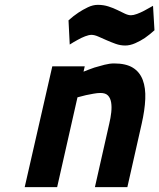

<svg xmlns="http://www.w3.org/2000/svg" viewBox="-20 -773 658 793"><path d="M82 0 196 -499H330L325 -477Q347 -486 370 -494Q390 -500 411.5 -505.5Q433 -511 451 -511Q500 -511 528.5 -493.5Q557 -476 569.5 -443Q582 -410 580 -364Q578 -318 565 -261L506 0H372L431 -261Q437 -286 439.5 -309Q442 -332 439 -350Q436 -368 426 -378.5Q416 -389 395 -389Q382 -389 366 -386Q350 -383 335 -380Q317 -376 300 -371L216 0ZM618 -648Q598 -630 578 -616Q560 -604 538.5 -594.5Q517 -585 497 -585Q477 -585 457.5 -592Q438 -599 420 -607Q402 -615 386 -622Q370 -629 358 -629Q347 -629 331.5 -623Q316 -617 302 -609Q285 -600 268 -589L263 -689Q283 -707 304 -721Q322 -733 343 -743Q364 -753 384 -753Q407 -753 427.5 -746.5Q448 -740 465 -731.5Q482 -723 496 -716.5Q510 -710 521 -710Q531 -710 546 -715.5Q561 -721 576 -729Q593 -738 612 -749Z"/></svg>

Font: Panefresco 999wt
Style: Italic
Weight: 900
Version: Version 1.001